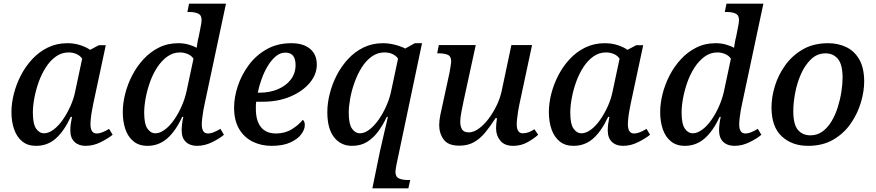

<svg xmlns="http://www.w3.org/2000/svg" viewBox="-20 -780 4743 1040"><path d="M175 10Q130 10 100.5 -14Q71 -38 56.5 -79.5Q42 -121 42 -173Q42 -220 55 -271.5Q68 -323 93 -371.5Q118 -420 154.5 -459.5Q191 -499 239 -522.5Q287 -546 345 -546Q382 -546 414.5 -535.5Q447 -525 468 -510L515 -535H553L485 -217Q483 -206 479 -185.5Q475 -165 472.5 -143Q470 -121 470 -108Q470 -57 503 -57Q519 -57 536 -64Q553 -71 571 -82L590 -50Q567 -31 526.5 -10.5Q486 10 444 10Q406 10 383.5 -11.5Q361 -33 361 -73Q361 -91 363 -107Q365 -123 370 -147H363Q328 -71 283 -30.5Q238 10 175 10ZM219 -58Q243 -58 269.5 -77.5Q296 -97 319.5 -130.5Q343 -164 361.5 -205Q380 -246 388 -288L425 -462Q414 -479 394 -487.5Q374 -496 352 -496Q314 -496 283 -474Q252 -452 228.5 -415.5Q205 -379 189.5 -335.5Q174 -292 166 -248.5Q158 -205 158 -170Q158 -109 175.5 -83.5Q193 -58 219 -58Z M779 10Q733 10 703 -14.5Q673 -39 659 -80.5Q645 -122 645 -173Q645 -220 658 -271.5Q671 -323 696 -371.5Q721 -420 757.5 -459.5Q794 -499 841 -522.5Q888 -546 946 -546Q974 -546 1000 -539Q1026 -532 1045 -521Q1047 -534 1050 -552Q1053 -570 1056 -579L1065 -625Q1068 -639 1070 -651.5Q1072 -664 1072 -671Q1072 -698 1053.5 -706.5Q1035 -715 1005 -715H995L1004 -760H1204L1088 -215Q1085 -203 1081.5 -182.5Q1078 -162 1075.5 -141Q1073 -120 1073 -107Q1073 -57 1106 -57Q1122 -57 1139.5 -64.5Q1157 -72 1174 -82L1193 -50Q1170 -30 1129.5 -10Q1089 10 1047 10Q1009 10 986.5 -11.5Q964 -33 964 -74Q964 -87 966 -106Q968 -125 973 -147H967Q931 -69 885 -29.5Q839 10 779 10ZM822 -58Q846 -58 872.5 -77.5Q899 -97 922.5 -130.5Q946 -164 964 -205Q982 -246 991 -288L1028 -462Q1017 -479 996.5 -487.5Q976 -496 955 -496Q917 -496 886 -473.5Q855 -451 831.5 -415Q808 -379 792.5 -335.5Q777 -292 769 -248.5Q761 -205 761 -170Q761 -109 778.5 -83.5Q796 -58 822 -58Z M1451 10Q1395 10 1349 -12.5Q1303 -35 1275.5 -81Q1248 -127 1248 -197Q1248 -253 1268 -313.5Q1288 -374 1327 -427Q1366 -480 1424 -513Q1482 -546 1558 -546Q1623 -546 1659.5 -515.5Q1696 -485 1696 -430Q1696 -377 1658 -331.5Q1620 -286 1554 -257.5Q1488 -229 1403 -229H1368Q1366 -219 1366 -208.5Q1366 -198 1366 -189Q1366 -126 1393.5 -91.5Q1421 -57 1475 -57Q1524 -57 1561.5 -80.5Q1599 -104 1620 -131Q1631 -123 1631 -102Q1631 -79 1612 -53Q1593 -27 1553 -8.5Q1513 10 1451 10ZM1386 -278Q1442 -278 1486 -297Q1530 -316 1555.5 -349.5Q1581 -383 1581 -428Q1581 -495 1526 -495Q1498 -495 1474.5 -475.5Q1451 -456 1431.5 -424.5Q1412 -393 1398 -354.5Q1384 -316 1376 -278Z M2038 40Q2042 24 2048 -3.5Q2054 -31 2061 -60.5Q2068 -90 2073.5 -113.5Q2079 -137 2081 -147H2075Q2055 -104 2029 -68.5Q2003 -33 1968.5 -11.5Q1934 10 1887 10Q1826 10 1789.5 -36.5Q1753 -83 1753 -173Q1753 -220 1766 -272Q1779 -324 1804 -372.5Q1829 -421 1865.5 -460.5Q1902 -500 1949.5 -523Q1997 -546 2054 -546Q2086 -546 2119.5 -537.5Q2153 -529 2175 -517L2227 -546H2266L2129 105Q2126 119 2124 132Q2122 145 2122 150Q2122 178 2141 186.5Q2160 195 2188 195H2202L2192 240H1997ZM1930 -58Q1955 -58 1981.5 -78.5Q2008 -99 2031.5 -132.5Q2055 -166 2073 -207Q2091 -248 2099 -288L2136 -462Q2129 -475 2109.5 -485.5Q2090 -496 2063 -496Q2024 -496 1992.5 -473Q1961 -450 1938 -412.5Q1915 -375 1899.5 -331Q1884 -287 1876.5 -244.5Q1869 -202 1869 -170Q1869 -109 1886.5 -83.5Q1904 -58 1930 -58Z M2760 10Q2713 10 2690 -18Q2667 -46 2667 -85Q2667 -107 2672 -140H2664Q2636 -96 2608.5 -62.5Q2581 -29 2547.5 -10Q2514 9 2468 9Q2407 9 2383 -24.5Q2359 -58 2359 -102Q2359 -127 2365 -157Q2371 -187 2377 -212L2415 -387Q2418 -403 2421 -422.5Q2424 -442 2424 -447Q2424 -475 2405.5 -483Q2387 -491 2359 -491H2348L2357 -536H2557L2492 -237Q2486 -210 2479.5 -175.5Q2473 -141 2473 -120Q2473 -96 2482.5 -79.5Q2492 -63 2520 -63Q2545 -63 2573 -83Q2601 -103 2626 -136Q2651 -169 2670.5 -209.5Q2690 -250 2698 -290L2750 -536H2862L2793 -213Q2790 -201 2787 -181Q2784 -161 2781.5 -141Q2779 -121 2779 -107Q2779 -58 2812 -58Q2829 -58 2843 -63.5Q2857 -69 2875 -80L2895 -50Q2872 -29 2837 -9.5Q2802 10 2760 10Z M3086 10Q3041 10 3011.5 -14Q2982 -38 2967.5 -79.5Q2953 -121 2953 -173Q2953 -220 2966 -271.5Q2979 -323 3004 -371.5Q3029 -420 3065.5 -459.5Q3102 -499 3150 -522.5Q3198 -546 3256 -546Q3293 -546 3325.5 -535.5Q3358 -525 3379 -510L3426 -535H3464L3396 -217Q3394 -206 3390 -185.5Q3386 -165 3383.5 -143Q3381 -121 3381 -108Q3381 -57 3414 -57Q3430 -57 3447 -64Q3464 -71 3482 -82L3501 -50Q3478 -31 3437.5 -10.5Q3397 10 3355 10Q3317 10 3294.5 -11.5Q3272 -33 3272 -73Q3272 -91 3274 -107Q3276 -123 3281 -147H3274Q3239 -71 3194 -30.5Q3149 10 3086 10ZM3130 -58Q3154 -58 3180.5 -77.5Q3207 -97 3230.5 -130.5Q3254 -164 3272.5 -205Q3291 -246 3299 -288L3336 -462Q3325 -479 3305 -487.5Q3285 -496 3263 -496Q3225 -496 3194 -474Q3163 -452 3139.5 -415.5Q3116 -379 3100.5 -335.5Q3085 -292 3077 -248.5Q3069 -205 3069 -170Q3069 -109 3086.5 -83.5Q3104 -58 3130 -58Z M3690 10Q3644 10 3614 -14.5Q3584 -39 3570 -80.5Q3556 -122 3556 -173Q3556 -220 3569 -271.5Q3582 -323 3607 -371.5Q3632 -420 3668.5 -459.5Q3705 -499 3752 -522.5Q3799 -546 3857 -546Q3885 -546 3911 -539Q3937 -532 3956 -521Q3958 -534 3961 -552Q3964 -570 3967 -579L3976 -625Q3979 -639 3981 -651.5Q3983 -664 3983 -671Q3983 -698 3964.5 -706.5Q3946 -715 3916 -715H3906L3915 -760H4115L3999 -215Q3996 -203 3992.5 -182.5Q3989 -162 3986.5 -141Q3984 -120 3984 -107Q3984 -57 4017 -57Q4033 -57 4050.5 -64.5Q4068 -72 4085 -82L4104 -50Q4081 -30 4040.5 -10Q4000 10 3958 10Q3920 10 3897.5 -11.5Q3875 -33 3875 -74Q3875 -87 3877 -106Q3879 -125 3884 -147H3878Q3842 -69 3796 -29.5Q3750 10 3690 10ZM3733 -58Q3757 -58 3783.5 -77.5Q3810 -97 3833.5 -130.5Q3857 -164 3875 -205Q3893 -246 3902 -288L3939 -462Q3928 -479 3907.5 -487.5Q3887 -496 3866 -496Q3828 -496 3797 -473.5Q3766 -451 3742.5 -415Q3719 -379 3703.5 -335.5Q3688 -292 3680 -248.5Q3672 -205 3672 -170Q3672 -109 3689.5 -83.5Q3707 -58 3733 -58Z M4357 10Q4270 10 4214.5 -41.5Q4159 -93 4159 -198Q4159 -254 4177.5 -314.5Q4196 -375 4234 -427.5Q4272 -480 4329.5 -513Q4387 -546 4466 -546Q4519 -546 4563.5 -525Q4608 -504 4634.5 -458Q4661 -412 4661 -338Q4661 -285 4643 -224.5Q4625 -164 4588 -110.5Q4551 -57 4493.5 -23.5Q4436 10 4357 10ZM4370 -47Q4407 -47 4435.5 -68Q4464 -89 4484.5 -123.5Q4505 -158 4518 -199.5Q4531 -241 4537.5 -283Q4544 -325 4544 -359Q4544 -430 4519 -460.5Q4494 -491 4452 -491Q4406 -491 4373 -459Q4340 -427 4318.5 -378.5Q4297 -330 4287 -276Q4277 -222 4277 -178Q4277 -106 4302 -76.5Q4327 -47 4370 -47Z"/></svg>

Font: Noto Serif Medium
Style: Italic
Weight: 500
Italic angle: -12°
Designer: Monotype Design Team
Foundry: Monotype Imaging Inc.
Version: Version 2.014; ttfautohint (v1.8.4.7-5d5b)